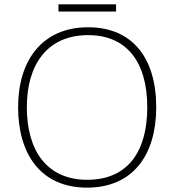

<svg xmlns="http://www.w3.org/2000/svg" viewBox="-20 -850 799 880"><path d="M512 -830H248V-797H512ZM696 -358C696 -588 584 -725 384 -725C175 -725 63 -575 63 -359C63 -142 168 10 379 10C591 10 696 -142 696 -358ZM103 -359C103 -552 195 -689 384 -689C560 -689 655 -567 655 -358C655 -160 569 -26 380 -26C192 -26 103 -163 103 -359Z"/></svg>

Font: Noto Sans Canadian Aboriginal ExtraLight
Style: Regular
Weight: 200
Designer: Monotype Design Team, Typotheque's Kevin King
Foundry: Monotype Imaging Inc.
Version: Version 2.004